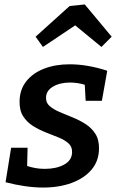

<svg xmlns="http://www.w3.org/2000/svg" viewBox="-20 -832 543 863"><path d="M174 11Q134 11 90 4.5Q46 -2 5 -13L30 -168H104L102 -86Q120 -80 139.5 -76.5Q159 -73 181 -73Q233 -73 268 -92Q303 -111 304 -147Q305 -172 288 -187.5Q271 -203 243.5 -214Q216 -225 185.5 -237Q155 -249 128 -266Q101 -283 84 -309.5Q67 -336 68 -378Q69 -430 98.5 -467Q128 -504 178.5 -523.5Q229 -543 293 -543Q373 -543 462 -514L438 -379H365L361 -451Q345 -456 328 -458.5Q311 -461 295 -461Q249 -461 218 -442.5Q187 -424 187 -393Q186 -370 203.5 -355Q221 -340 248 -328.5Q275 -317 306 -304.5Q337 -292 364.5 -274.5Q392 -257 409 -230Q426 -203 425 -162Q424 -108 391.5 -69.5Q359 -31 302.5 -10Q246 11 174 11ZM173 -621 140 -667 293 -805 361 -812 482 -667 436 -621 318 -718Z"/></svg>

Font: Bitter SemiBold
Style: Italic
Weight: 600
Italic angle: -9°
Designer: Sol Matas, and Bitter project Authors
Foundry: Sol Matas
Version: Version 2.001